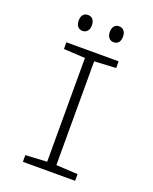

<svg xmlns="http://www.w3.org/2000/svg" viewBox="-164 -989 857 1078"><g transform="rotate(20 265.0 -450.0)"><path d="M357 -805C383 -805 397 -822 397 -853C397 -882 382 -900 357 -900C334 -900 318 -883 318 -853C318 -823 334 -805 357 -805ZM171 -805C196 -805 211 -823 211 -853C211 -882 196 -900 171 -900C147 -900 132 -883 132 -853C132 -823 147 -805 171 -805ZM109 0H421V-40L292 -47V-667L421 -674V-714H109V-674L237 -667V-47L109 -40Z"/></g></svg>

Font: Noto Sans Mono Condensed Light
Style: Regular
Weight: 300
Width: 3
Designer: Monotype Design Team
Foundry: Monotype Imaging Inc.
Version: Version 2.014